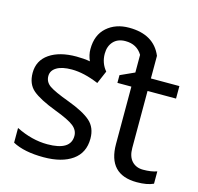

<svg xmlns="http://www.w3.org/2000/svg" viewBox="-111 -881 1041 1009"><g transform="rotate(15 410.0 -377.0)"><path d="M733 -62Q777 -62 808 -73V-6Q774 10 718 10Q561 10 561 -156V-468H485V-510L562 -545V-641Q532 -691 470 -691Q428 -691 404.5 -665.5Q381 -640 381 -599Q381 -548 413 -510L383 -440Q302 -474 236 -474Q183 -474 154 -456.5Q125 -439 125 -409Q125 -377 152.5 -357.5Q180 -338 261 -308Q347 -276 385.5 -242Q424 -208 424 -148Q424 -71 367 -30.5Q310 10 210 10Q105 10 42 -24V-104Q128 -61 212 -61Q339 -61 339 -140Q339 -171 311.5 -193Q284 -215 207 -244Q118 -278 79.5 -310.5Q41 -343 41 -404Q41 -471 95.5 -508.5Q150 -546 242 -546Q282 -546 316 -540Q302 -571 302 -603Q302 -680 349.5 -722Q397 -764 470 -764Q605 -764 649 -659V-536H804V-468H649V-158Q649 -111 672 -86.5Q695 -62 733 -62Z"/></g></svg>

Font: Advent Sans Logo
Style: Regular
Weight: 400
Designer: Types & Symbols
Foundry: Types & Symbols
Version: Version 1.002